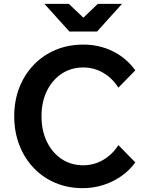

<svg xmlns="http://www.w3.org/2000/svg" viewBox="-20 -963 765 999"><path d="M596 -208 684 -118Q638 -55 565 -19.5Q492 16 410 16Q333 16 268 -11.5Q203 -39 155 -89.5Q107 -140 80.5 -208.5Q54 -277 54 -358Q54 -439 80.5 -507Q107 -575 155.5 -625.5Q204 -676 269.5 -703.5Q335 -731 414 -731Q496 -731 566.5 -696.5Q637 -662 684 -597L596 -507Q564 -557 516.5 -584.5Q469 -612 413 -612Q350 -612 301 -579.5Q252 -547 224 -490Q196 -433 196 -358Q196 -283 224 -225.5Q252 -168 301 -135.5Q350 -103 413 -103Q469 -103 517 -131Q565 -159 596 -208ZM211 -943H338L414 -871L489 -943H615L485 -799H341Z"/></svg>

Font: Wix Madefor Text
Style: Bold
Weight: 700
Designer: Dalton Maag Ltd
Foundry: Dalton Maag Ltd
Version: Version 3.100